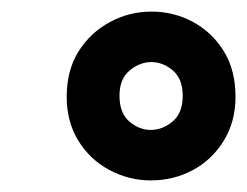

<svg xmlns="http://www.w3.org/2000/svg" viewBox="-20 -732 426 331"><path d="M240 -421Q202 -421 168.5 -439Q135 -457 115 -489.5Q95 -522 95 -565Q95 -611 115.5 -643.5Q136 -676 169.5 -694Q203 -712 241 -712Q280 -712 313 -694Q346 -676 366 -643.5Q386 -611 386 -565Q386 -522 365.5 -489Q345 -456 312 -438.5Q279 -421 240 -421ZM240 -508Q260 -508 277.5 -522.5Q295 -537 295 -567Q295 -596 278 -610.5Q261 -625 241 -625Q221 -625 203.5 -610.5Q186 -596 186 -567Q186 -537 203 -522.5Q220 -508 240 -508Z"/></svg>

Font: DM Sans 18pt ExtraBold
Style: Italic
Weight: 800
Italic angle: -10°
Designer: Colophon Foundry, Jonny Pinhorn
Foundry: Colophon Foundry
Version: Version 4.004;gftools[0.9.30]